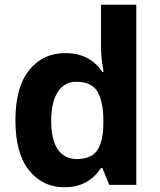

<svg xmlns="http://www.w3.org/2000/svg" viewBox="-20 -780 673 810"><path d="M251 10Q160 10 102.5 -61.5Q45 -133 45 -272Q45 -412 103 -484Q161 -556 255 -556Q294 -556 324 -545.5Q354 -535 375.5 -517Q397 -499 412 -476H417Q414 -492 410 -522.5Q406 -553 406 -585V-760H555V0H441L412 -71H406Q392 -49 370.5 -30.5Q349 -12 320 -1Q291 10 251 10ZM303 -109Q365 -109 390 -145.5Q415 -182 416 -255V-271Q416 -351 391.5 -393Q367 -435 301 -435Q252 -435 224 -392.5Q196 -350 196 -270Q196 -190 224 -149.5Q252 -109 303 -109Z"/></svg>

Font: Noto Sans Tamil
Style: Regular
Weight: 400
Designer: Jelle Bosma - Monotype Design Team
Foundry: Monotype Imaging Inc.
Version: Version 2.003